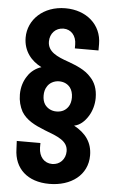

<svg xmlns="http://www.w3.org/2000/svg" viewBox="-61 -749 597 995"><g transform="rotate(5 238.0 -251.0)"><path d="M234 206C347 206 432 143 432 41C432 -27 397 -73 336 -106C365 -111 390 -133 409 -164C425 -190 435 -224 435 -258C435 -306 420 -340 397 -364C366 -400 318 -418 278 -433C217 -454 168 -476 168 -529C168 -570 196 -602 238 -602C277 -602 305 -571 305 -525V-505H428V-538C428 -639 348 -708 239 -708C124 -708 46 -632 46 -539C46 -468 88 -419 141 -393C112 -384 86 -364 71 -340C53 -314 42 -281 42 -243C42 -209 50 -180 64 -154C90 -112 132 -91 187 -69C256 -43 309 -24 309 30C309 71 280 102 240 102C199 102 171 71 170 23V-1H47L49 41C51 142 120 206 234 206ZM165 -248C165 -266 169 -282 177 -294C188 -314 212 -328 239 -328C265 -328 285 -317 297 -301C306 -289 312 -271 312 -250C312 -232 308 -215 300 -203C287 -183 267 -171 238 -171C212 -171 190 -183 177 -202C169 -214 165 -230 165 -248Z"/></g></svg>

Font: Vanilla Cream
Style: Bold
Weight: 700
Designer: Jeremy Tribby, Jinavaṁso
Foundry: Tribby Type
Version: Version 1.422;Glyphs 3.1.2 (3151)